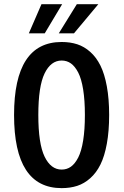

<svg xmlns="http://www.w3.org/2000/svg" viewBox="-20 -912 610 942"><path d="M121.5 -748.5 183.5 -891.5H285L199.5 -748.5ZM268.5 -748.5 357 -891.5H462.5L343 -748.5ZM282.5 11Q49 11 49 -348Q49 -706 282.5 -706Q324.5 -706 359 -694.8Q393.5 -683.5 423 -657.2Q452.5 -631 472.8 -590.2Q493 -549.5 504.2 -488.2Q515.5 -427 515.5 -348Q515.5 -268.5 504.2 -207Q493 -145.5 472.8 -104.8Q452.5 -64 423 -37.8Q393.5 -11.5 359 -0.2Q324.5 11 282.5 11ZM282.5 -80Q308 -80 328 -94.2Q348 -108.5 363.8 -139.2Q379.5 -170 388 -222.8Q396.5 -275.5 396.5 -348Q396.5 -420 388 -472.8Q379.5 -525.5 363.8 -556Q348 -586.5 328 -600.8Q308 -615 282.5 -615Q229.5 -615 198.8 -551.8Q168 -488.5 168 -348Q168 -207 198.8 -143.5Q229.5 -80 282.5 -80Z"/></svg>

Font: League Mono Narrow Medium
Style: Regular
Weight: 500
Width: 3
Designer: Tyler Finck
Foundry: The League of Moveable Type / Tyler Finck
Version: Version 2.210